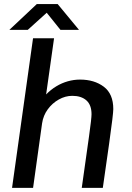

<svg xmlns="http://www.w3.org/2000/svg" viewBox="-20 -904 635 924"><path d="M38 0 139 -720H240.2L202 -449.5Q224.5 -472.8 250.9 -488.6Q277.2 -504.5 306.4 -512.8Q335.5 -521 365.2 -521Q434 -521 479.6 -486.6Q525.2 -452.2 525.2 -379.2Q525.2 -367.8 520.6 -328.9Q516 -290 505 -211.2Q494 -132.5 474.8 0H373.5Q385 -80.5 393.6 -142.5Q402.2 -204.5 408.5 -248.4Q414.8 -292.2 417.6 -318.6Q420.5 -345 420.5 -354Q420.5 -398.8 395.9 -420.8Q371.2 -442.8 328 -442.8Q294.2 -442.8 262.9 -425.1Q231.5 -407.5 209.8 -377.8Q188 -348 182.5 -310.2L139.2 0ZM25 -760.2 157.2 -884.5H257.5L360.2 -760.2H271L191.5 -859.2H223.2L113.5 -760.2Z"/></svg>

Font: Chivo Medium
Style: Italic
Weight: 500
Italic angle: -8.05°
Designer: Hector Gatti
Foundry: Omnibus-Type
Version: Version 2.002